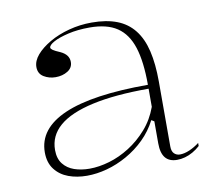

<svg xmlns="http://www.w3.org/2000/svg" viewBox="-64 -589 758 678"><g transform="rotate(-10 314.5 -250.0)"><path d="M305 -515Q358 -515 395.5 -500.5Q433 -486 457 -455.5Q481 -425 492 -378.5Q503 -332 503 -269V-36Q503 -18 511.5 -10Q520 -2 532 -2Q548 -2 566.5 -10Q585 -18 602 -31V-20Q590 -9 576 -1Q562 7 547.5 11Q533 15 519 15Q491 15 477 -2Q463 -19 463 -54Q463 -84 463 -97.5Q463 -111 463 -118Q463 -125 463 -133L453 -139Q434 -102 405 -73.5Q376 -45 340.5 -25Q305 -5 268 5Q231 15 196 15Q160 15 130 4Q100 -7 81.5 -31Q63 -55 63 -92Q63 -177 163 -220.5Q263 -264 463 -264Q463 -347 446.5 -398.5Q430 -450 393.5 -474.5Q357 -499 295 -499Q252 -499 218 -491Q184 -483 165 -472.5Q146 -462 146 -453Q146 -449 153 -444Q160 -439 179 -431Q209 -417 209 -391Q209 -370 190.5 -358.5Q172 -347 147 -347Q124 -347 105 -358.5Q86 -370 86 -394Q86 -416 104 -437Q122 -458 153 -476Q184 -494 223.5 -504.5Q263 -515 305 -515ZM463 -250Q342 -250 261 -232Q180 -214 140 -179.5Q100 -145 100 -94Q100 -63 115 -44Q130 -25 154.5 -16.5Q179 -8 209 -8Q243 -8 280.5 -19Q318 -30 353.5 -52.5Q389 -75 418 -108Q447 -141 463 -185Z"/></g></svg>

Font: Kalnia ExtraLight
Style: Regular
Weight: 250
Designer: Frida Medrano
Foundry: Frida Medrano
Version: Version 1.105